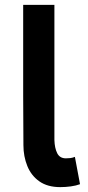

<svg xmlns="http://www.w3.org/2000/svg" viewBox="-20 -753 360 787"><path d="M227 14Q175 14 141.5 -9.5Q108 -33 92 -72.5Q76 -112 76 -158Q75 -257 75 -361Q75 -465 75 -561.5Q75 -658 75 -733H203Q203 -678 203 -607.5Q203 -537 203 -461Q203 -385 203 -312Q203 -239 203 -179Q204 -146 214.5 -125Q225 -104 250 -104Q259 -104 268 -105Q277 -106 287 -110L308 2Q292 8 270.5 11Q249 14 227 14Z"/></svg>

Font: Kreadon
Style: Bold
Weight: 700
Designer: Reiya WATANABE
Foundry: StudioGnu
Version: Version 1.003; ttfautohint (v1.8.4.7-5d5b);gftools[0.9.32]